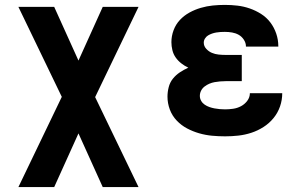

<svg xmlns="http://www.w3.org/2000/svg" viewBox="-20 -548 1240 783"><path d="M55 215 232 -153 55 -520H201L300 -301L399 -520H545L368 -152L545 215H399L300 -4L201 215Z M898 8Q871 8 844.5 5.5Q818 3 792 -4.5Q766 -12 742.5 -24.5Q719 -37 700.5 -56.5Q682 -76 672.5 -101.5Q663 -127 663 -154Q663 -173 668 -192.5Q673 -212 685 -227Q697 -242 713.5 -253Q730 -264 748 -272Q733 -279 719.5 -289.5Q706 -300 696.5 -313.5Q687 -327 683 -343.5Q679 -360 679 -376Q679 -401 688 -425Q697 -449 714 -467Q731 -485 753 -497Q775 -509 799 -516Q823 -523 847.5 -525.5Q872 -528 897 -528Q923 -528 948.5 -525Q974 -522 998.5 -513.5Q1023 -505 1045 -491Q1067 -477 1082.5 -456.5Q1098 -436 1106.5 -411Q1115 -386 1115 -360Q1115 -360 1115 -359.5Q1115 -359 1115 -358H983Q983 -358 983 -358.5Q983 -359 983 -359Q983 -373 974.5 -386Q966 -399 953.5 -406Q941 -413 926.5 -415.5Q912 -418 897 -418Q888 -418 879.5 -417.5Q871 -417 862 -415.5Q853 -414 844.5 -411Q836 -408 828.5 -403.5Q821 -399 816 -391Q811 -383 811 -374Q811 -360 821 -349Q831 -338 844 -332.5Q857 -327 871.5 -325.5Q886 -324 900 -324H966V-217H900Q889 -217 877.5 -216Q866 -215 855 -213Q844 -211 833.5 -206.5Q823 -202 814 -195Q805 -188 800 -178Q795 -168 795 -157Q795 -146 800.5 -136.5Q806 -127 815 -121Q824 -115 834 -111.5Q844 -108 854.5 -106Q865 -104 876 -103Q887 -102 898 -102Q914 -102 931 -104.5Q948 -107 963 -115Q978 -123 988.5 -137Q999 -151 999 -168H1131Q1131 -168 1131 -168Q1131 -168 1131 -168Q1131 -140 1122 -114Q1113 -88 1095.5 -66.5Q1078 -45 1054.5 -30Q1031 -15 1005 -6.5Q979 2 952 5Q925 8 898 8Z"/></svg>

Font: Iosevka SS04 XBd Ex
Style: Regular
Weight: 800
Width: 7
Monospace: yes
Designer: Belleve Invis
Foundry: Belleve Invis
Version: Version 19.0.0; ttfautohint (v1.8.4)